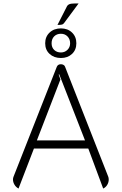

<svg xmlns="http://www.w3.org/2000/svg" viewBox="-20 -1080 704 1109"><path d="M365 -1040Q369 -1050 379 -1055Q389 -1060 412 -1060H434L351 -948Q346 -941 339.5 -938.5Q333 -936 312 -936ZM241 -830Q241 -868 266.5 -892Q292 -916 332 -916Q371 -916 396 -892Q421 -868 421 -830Q421 -792 396 -768.5Q371 -745 332 -745Q292 -745 266.5 -768.5Q241 -792 241 -830ZM385 -830Q385 -854 370 -869.5Q355 -885 332 -885Q308 -885 293 -870Q278 -855 278 -830Q278 -806 293 -791.5Q308 -777 332 -777Q354 -777 369.5 -792Q385 -807 385 -830ZM55 -43Q55 -52 58 -59L308 -694Q314 -709 332 -709Q340 -709 347 -705Q354 -701 356 -694L605 -60Q608 -53 608 -43Q608 -27 599.5 -12.5Q591 2 576 9L490 -222H176L87 9Q72 1 63.5 -13.5Q55 -28 55 -43ZM471 -269 322 -651 319 -649 329 -621 193 -269Z"/></svg>

Font: K2D Thin
Style: Regular
Weight: 100
Designer: Katatrad Aksorn Co.,Ltd.
Foundry: Cadson Demak Co.,Ltd.
Version: Version 1.000; ttfautohint (v1.6)